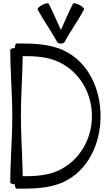

<svg xmlns="http://www.w3.org/2000/svg" viewBox="-20 -1100 666 1157"><path d="M370 -848C405 -914 451 -976 486 -1042C489 -1048 477 -1061 459 -1070C441 -1080 423 -1083 420 -1078C393 -1026 371 -972 347 -919C322 -972 301 -1026 273 -1078C270 -1083 253 -1080 234 -1070C216 -1061 204 -1048 207 -1042C243 -976 288 -914 324 -848C328 -840 337 -837 347 -838C356 -837 366 -840 370 -848ZM42 -800C42 -667 54 -533 54 -400C54 -267 42 -133 42 0C42 5 54 10 69 11C70 27 75 37 80 37C176 37 275 37 362 -3C511 -72 586 -234 586 -400C586 -566 511 -728 362 -797C275 -837 176 -838 80 -838C75 -838 70 -827 69 -811C54 -810 42 -805 42 -800ZM106 -400C106 -521 115 -642 117 -762C191 -762 267 -758 331 -728C458 -670 534 -540 534 -400C534 -260 458 -130 331 -72C267 -42 191 -38 117 -38C115 -158 106 -279 106 -400Z"/></svg>

Font: Nupuram Light
Style: Regular
Weight: 300
Designer: Santhosh Thottingal (santhosh.thottingal@gmail.com)
Foundry: SMC
Version: Version 1.000